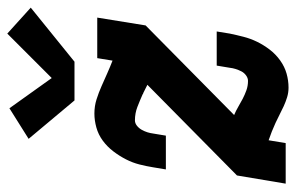

<svg xmlns="http://www.w3.org/2000/svg" viewBox="-166 -658 831 540"><g transform="rotate(-90 250.0 -387.5)"><path d="M274 8Q260 8 247 4Q234 0 222 -5.5Q210 -11 198.5 -17Q187 -23 175 -28.5Q163 -34 150.5 -39Q138 -44 126 -48L118 0H4L27 -137L282 -389Q276 -392 270 -395Q264 -398 258 -401H257H256Q256 -401 256 -401.5Q256 -402 256 -402Q238 -410 220 -417Q202 -424 182 -424Q174 -424 167 -418.5Q160 -413 155.5 -405Q151 -397 148.5 -389Q146 -381 145 -373L139 -337H44L50 -373Q53 -392 58 -411.5Q63 -431 72.5 -449.5Q82 -468 95 -485Q108 -502 125 -514.5Q142 -527 162 -532.5Q182 -538 201 -538Q222 -538 241 -532Q260 -526 278 -518Q296 -510 314 -502Q332 -494 350 -487L357 -530H471L449 -394L197 -145Q209 -140 220 -133.5Q231 -127 242.5 -121Q254 -115 266.5 -110.5Q279 -106 293 -106Q301 -106 308.5 -111.5Q316 -117 320 -125Q324 -133 326.5 -141Q329 -149 330 -158L336 -194H432L426 -157Q422 -138 417 -118.5Q412 -99 403 -80.5Q394 -62 381 -45Q368 -28 350.5 -15.5Q333 -3 313.5 2.5Q294 8 274 8ZM347 -594H238L130 -723L216 -777L301 -658L426 -783L499 -717Z"/></g></svg>

Font: Iosevka Slab Heavy
Style: Italic
Weight: 900
Italic angle: -9°
Monospace: yes
Designer: Belleve Invis
Foundry: Belleve Invis
Version: Version 11.1.0; ttfautohint (v1.8.3)